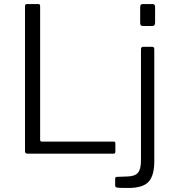

<svg xmlns="http://www.w3.org/2000/svg" viewBox="-20 -762 868 952"><path d="M115 -742H169Q175 -742 177 -739.5Q179 -737 179 -730V-70Q179 -64 181 -62Q183 -60 189 -60H542Q548 -60 550 -58.5Q552 -57 552 -51V-9Q552 0 542 0H116Q104 0 104 -12V-730Q104 -737 106.5 -739.5Q109 -742 115 -742ZM749 -651Q749 -642 746 -637.5Q743 -633 734 -633H688Q675 -633 675 -649V-727Q675 -742 688 -742H736Q749 -742 749 -728ZM616 170Q591 170 575.5 169.5Q560 169 555.5 166.5Q551 164 551 158V124Q551 115 559 115L613 113Q649 112 664 94.5Q679 77 679 33V-518Q679 -530 691 -530H735Q745 -530 745 -518V38Q745 108 717 139Q689 170 616 170Z"/></svg>

Font: Libre Franklin Light
Style: Regular
Weight: 300
Designer: Pablo Impallari, Rodrigo Fuenzalida
Foundry: Impallari Type
Version: Version 1.002; ttfautohint (v1.5)